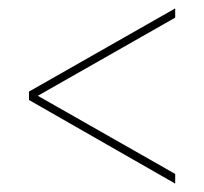

<svg xmlns="http://www.w3.org/2000/svg" viewBox="-20 -518 486 457"><path d="M397 -81 49 -280V-300L397 -498V-476L70 -290L397 -104Z"/></svg>

Font: Georama Thin
Style: Regular
Weight: 100
Designer: Jean-Baptiste Levee
Foundry: Production Type
Version: Version 1.000